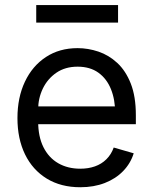

<svg xmlns="http://www.w3.org/2000/svg" viewBox="-20 -748 620 779"><path d="M305.7 11.7Q227.1 11.7 169.7 -23.4Q112.3 -58.6 81.5 -121.8Q50.8 -185.1 50.8 -268.6Q50.8 -352.5 81.1 -416.5Q111.3 -480.5 166.3 -516.6Q221.2 -552.7 294.9 -552.7Q337.4 -552.7 379.4 -538.6Q421.4 -524.4 455.8 -492.7Q490.2 -460.9 510.7 -408.7Q531.2 -356.4 531.2 -280.3V-244.1H110.4V-316.4H485.8L447.3 -289.1Q447.3 -343.8 430.2 -386.2Q413.1 -428.7 379.2 -453.1Q345.2 -477.5 294.9 -477.5Q244.6 -477.5 208.7 -452.9Q172.9 -428.2 153.8 -388.7Q134.8 -349.1 134.8 -303.7V-255.9Q134.8 -193.8 156.2 -150.9Q177.7 -107.9 216.3 -85.7Q254.9 -63.5 305.7 -63.5Q338.4 -63.5 365.2 -73Q392.1 -82.5 411.6 -101.8Q431.2 -121.1 441.4 -149.4L522.5 -126Q509.8 -85 479.7 -54Q449.7 -22.9 405.3 -5.6Q360.8 11.7 305.7 11.7ZM459 -727.5V-656.2H127V-727.5Z"/></svg>

Font: GitLab Sans
Style: Regular
Weight: 400
Designer: Rasmus Andersson
Foundry: Modifications by GitLab B.V., manufactured by rsms
Version: Version 4.000;git-c8fb6b7